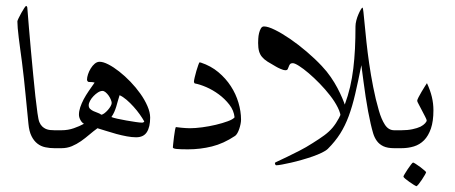

<svg xmlns="http://www.w3.org/2000/svg" viewBox="-20 -504 1549 653"><path d="M210 -30.8Q210 -24.9 209.2 -19.5Q208.5 -14.2 205.8 -9.8Q203.1 -5.4 197.8 -2.7Q192.4 0 183.1 0H165Q148.9 0 134 -3.2Q119.1 -6.3 107.2 -15.6Q95.2 -24.9 87.2 -41Q79.1 -57.1 76.7 -83Q74.7 -102.5 72.3 -127.7Q69.8 -152.8 67.1 -180.7Q64.5 -208.5 61.3 -237.3Q58.1 -266.1 54.7 -293Q51.8 -315.4 48.8 -336.7Q45.9 -357.9 43.7 -376Q41.5 -394 40.3 -408.2Q39.1 -422.4 39.1 -431.2Q39.1 -433.6 43.2 -442.1Q47.4 -450.7 52.5 -460Q57.6 -469.2 62.5 -476.6Q67.4 -483.9 68.8 -483.9Q69.8 -483.9 71.5 -481.9Q73.2 -480 73.2 -474.1Q75.2 -446.8 78.4 -409.7Q81.5 -372.6 85.2 -332Q88.9 -291.5 92.8 -251Q96.7 -210.4 100.3 -176.8Q104 -143.1 107.4 -119.4Q110.8 -95.7 113.8 -88.9Q117.7 -79.6 123.5 -74Q129.4 -68.4 136.2 -65.4Q143.1 -62.5 150.4 -61.8Q157.7 -61 165 -61H183.1Q192.4 -61 197.8 -58.3Q203.1 -55.7 205.8 -51.5Q208.5 -47.4 209.2 -42Q210 -36.6 210 -30.8Z M490.7 -104Q490.7 -72.3 479.5 -54.7Q468.3 -37.1 442.9 -37.1Q428.7 -37.1 411.4 -40.3Q394 -43.5 376.2 -48.3Q358.4 -53.2 341.6 -58.6Q324.7 -64 311.5 -67.9Q297.4 -57.6 283.7 -45.9Q270 -34.2 255.4 -23.9Q240.7 -13.7 224.4 -6.8Q208 0 189 0H170.9Q161.6 0 156.2 -2.7Q150.9 -5.4 148.2 -9.8Q145.5 -14.2 144.8 -19.5Q144 -24.9 144 -30.8Q144 -36.6 144.8 -42Q145.5 -47.4 148.2 -51.5Q150.9 -55.7 156.2 -58.3Q161.6 -61 170.9 -61H189Q211.4 -61 231 -67.9Q250.5 -74.7 265.6 -83Q258.3 -86.9 253.4 -96.2Q248.5 -105.5 248.5 -113.8Q248.5 -126 252.9 -139.2Q257.3 -152.3 264.6 -166.3Q272 -180.2 281.7 -194.3Q291.5 -208.5 301.8 -223.1Q296.4 -224.6 291.7 -224.9Q287.1 -225.1 282.7 -225.1Q279.8 -225.1 277.8 -227.8Q275.9 -230.5 275.9 -232.9Q275.9 -240.7 279.3 -251.2Q282.7 -261.7 288.6 -271.2Q294.4 -280.8 302.2 -287.4Q310.1 -293.9 318.8 -293.9Q331.1 -293.9 348.6 -284.9Q366.2 -275.9 385.5 -260.7Q404.8 -245.6 423.6 -226.1Q442.4 -206.5 457.3 -185.5Q472.2 -164.6 481.4 -143.3Q490.7 -122.1 490.7 -104ZM470.7 -90.8Q464.8 -101.6 455.3 -115Q445.8 -128.4 434.3 -141.1Q422.9 -153.8 410.4 -164.6Q397.9 -175.3 386.7 -180.2Q383.3 -170.4 380.9 -160.9Q378.4 -151.4 375.5 -141.8Q372.6 -132.3 368.7 -123.3Q364.7 -114.3 358.9 -106Q364.3 -103.5 378.7 -100.3Q393.1 -97.2 409.7 -94.2Q426.3 -91.3 441.2 -89.1Q456.1 -86.9 462.9 -86.9Q468.3 -86.9 470.7 -90.8ZM359.9 -153.8Q359.9 -158.2 356.9 -165.3Q354 -172.4 349.4 -179Q344.7 -185.5 339.1 -190.2Q333.5 -194.8 328.6 -194.8Q321.3 -194.8 313.2 -189.7Q305.2 -184.6 298.1 -177.2Q291 -169.9 286.4 -161.4Q281.7 -152.8 281.7 -146Q281.7 -138.2 286.4 -133.8Q291 -129.4 297.6 -126.2Q304.2 -123 311.5 -120.6Q318.8 -118.2 324.7 -113.8Q329.1 -114.3 335.2 -118.9Q341.3 -123.5 346.9 -129.9Q352.5 -136.2 356.2 -142.8Q359.9 -149.4 359.9 -153.8Z M799.8 -97.2Q799.8 -90.3 798.1 -82Q796.4 -73.7 793.7 -65.7Q791 -57.6 787.4 -51.3Q783.7 -44.9 779.8 -42Q740.2 -15.6 700.7 -5.9Q661.1 3.9 619.6 3.9Q594.7 3.9 581.3 2.7Q567.9 1.5 567.9 -2.9Q567.9 -4.4 569.1 -15.4Q570.3 -26.4 571.8 -38.8Q573.2 -51.3 575.2 -61.5Q577.1 -71.8 578.6 -71.8Q579.6 -71.8 584.7 -71Q589.8 -70.3 596.9 -69.6Q604 -68.8 611.8 -68.4Q619.6 -67.9 626 -67.9Q643.6 -67.9 667.5 -71Q691.4 -74.2 714.1 -79.6Q736.8 -85 754.6 -91.6Q772.5 -98.1 777.8 -105Q775.4 -128.4 760 -148.2Q744.6 -168 724.1 -183.1Q703.6 -198.2 681.4 -207.8Q659.2 -217.3 642.6 -220.2Q641.1 -221.2 640.4 -222.9Q639.6 -224.6 639.6 -226.1Q639.6 -230 642.1 -240.7Q644.5 -251.5 647.9 -262.9Q651.4 -274.4 654.5 -283.2Q657.7 -292 658.7 -292Q660.6 -292 663.6 -291Q697.3 -279.8 722.7 -258.5Q748 -237.3 765.1 -210.9Q782.2 -184.6 791 -154.8Q799.8 -125 799.8 -97.2Z M1159.7 -121.1Q1159.7 -111.8 1154.3 -101.1Q1152.8 -98.1 1149.7 -95.9Q1146.5 -93.8 1144 -93.8Q1139.2 -93.8 1139.2 -101.1Q1139.2 -117.7 1128.9 -138.2Q1118.7 -158.7 1102.5 -179.4Q1086.4 -200.2 1067.1 -220Q1047.9 -239.7 1029.8 -255.1Q1011.7 -270.5 997.1 -279.8Q982.4 -289.1 976.1 -289.1Q968.8 -289.1 966.1 -285.4Q963.4 -281.7 961.9 -277.1Q960.4 -272.5 958.5 -268.8Q956.5 -265.1 950.2 -265.1Q944.8 -265.1 934.6 -269.5Q924.3 -273.9 918 -277.8Q901.4 -287.1 889.9 -294.4Q878.4 -301.8 871.3 -310.1Q864.3 -318.4 861.1 -329.6Q857.9 -340.8 857.9 -357.9Q857.9 -363.3 858.4 -372.8Q858.9 -382.3 861.1 -391.4Q863.3 -400.4 867.2 -407.2Q871.1 -414.1 877.9 -414.1Q891.6 -414.1 915.3 -402.3Q939 -390.6 966.8 -371.6Q994.6 -352.5 1022.9 -328.4Q1051.3 -304.2 1074.2 -279.8Q1091.8 -261.2 1105 -241.9Q1118.2 -222.7 1127.7 -204.6Q1137.2 -186.5 1143.8 -170.9Q1150.4 -155.3 1154.3 -143.6Q1156.7 -137.2 1158.2 -131.6Q1159.7 -126 1159.7 -121.1Z M1365.7 -30.8Q1365.7 -24.9 1365 -19.5Q1364.3 -14.2 1361.6 -9.8Q1358.9 -5.4 1353.5 -2.7Q1348.1 0 1338.9 0H1320.8Q1297.9 0 1283.9 -6.6Q1270 -13.2 1261.7 -24.7Q1253.4 -36.1 1249 -51Q1244.6 -65.9 1240.7 -83Q1236.3 -102.1 1231.9 -125.5Q1227.5 -148.9 1223.6 -174.8Q1219.7 -200.7 1216.1 -228Q1212.4 -255.4 1209 -282.2Q1197.8 -226.1 1188 -184.1Q1178.2 -142.1 1166 -109.1Q1153.8 -76.2 1137 -49.6Q1120.1 -22.9 1095.2 2Q1088.9 8.3 1075 15.1Q1061 22 1043.5 28.1Q1025.9 34.2 1006.3 39.8Q986.8 45.4 969.5 49.3Q952.1 53.2 938.7 55.7Q925.3 58.1 919.9 58.1Q917.5 58.1 916.3 55.7Q915 53.2 915 49.8Q915 48.8 926.8 43.5Q938.5 38.1 956.8 29.3Q975.1 20.5 998 8.8Q1021 -2.9 1043 -17.1Q1066.4 -31.7 1082.8 -43.7Q1099.1 -55.7 1111.1 -69.8Q1123 -84 1132.8 -102.5Q1142.6 -121.1 1152.8 -148.9Q1163.6 -178.2 1170.7 -208.5Q1177.7 -238.8 1181.6 -271Q1185.5 -303.2 1187.3 -338.6Q1189 -374 1189 -414.1Q1189 -423.3 1191.9 -434.6Q1194.8 -445.8 1199 -455.3Q1203.1 -464.8 1207 -471.4Q1210.9 -478 1212.9 -478Q1214.4 -478 1216.1 -462.9Q1217.8 -447.8 1220.2 -421.9Q1222.7 -396 1226.3 -361.3Q1230 -326.7 1235.6 -287.8Q1241.2 -249 1249.3 -207.8Q1257.3 -166.5 1268.6 -127.9Q1276.9 -98.6 1289.1 -79.8Q1301.3 -61 1320.8 -61H1338.9Q1348.1 -61 1353.5 -58.3Q1358.9 -55.7 1361.6 -51.5Q1364.3 -47.4 1365 -42Q1365.7 -36.6 1365.7 -30.8Z M1454.1 -128.9Q1454.1 -91.8 1445.6 -66.9Q1437 -42 1422.4 -27.1Q1407.7 -12.2 1387.9 -6.1Q1368.2 0 1345.2 0H1327.1Q1317.9 0 1312.5 -2.7Q1307.1 -5.4 1304.4 -9.8Q1301.8 -14.2 1301 -19.5Q1300.3 -24.9 1300.3 -30.8Q1300.3 -36.6 1301 -42Q1301.8 -47.4 1304.4 -51.5Q1307.1 -55.7 1312.5 -58.3Q1317.9 -61 1327.1 -61H1345.2Q1366.2 -61 1382.6 -64.5Q1398.9 -67.9 1410.2 -73.2Q1420.4 -78.6 1425.8 -84.7Q1431.2 -90.8 1431.2 -94.2Q1431.2 -97.2 1426 -107.2Q1420.9 -117.2 1415 -128.4Q1409.2 -139.6 1404.1 -149.2Q1398.9 -158.7 1398.9 -161.1Q1398.9 -164.6 1403.6 -173.6Q1408.2 -182.6 1414.1 -192.4Q1419.9 -202.1 1425.3 -210.7Q1430.7 -219.2 1432.1 -221.2Q1443.4 -196.8 1448.7 -174.6Q1454.1 -152.3 1454.1 -128.9ZM1429.2 81.5Q1429.2 83.5 1424.8 91.1Q1420.4 98.6 1414.8 107.2Q1409.2 115.7 1403.6 122.6Q1397.9 129.4 1396 129.4Q1395 129.4 1387.9 125Q1380.9 120.6 1372.8 115Q1364.7 109.4 1358.4 104Q1352.1 98.6 1352.1 96.7Q1352.1 94.7 1356.7 87.2Q1361.3 79.6 1366.9 71Q1372.6 62.5 1377.9 55.7Q1383.3 48.8 1384.8 48.8Q1386.7 48.8 1394 53.5Q1401.4 58.1 1409.2 64Q1417 69.8 1423.1 75.2Q1429.2 80.6 1429.2 81.5Z"/></svg>

Font: Scheherazade Rohingya
Style: Regular
Weight: 400
Designer: SIL International
Foundry: SIL International
Version: Version 2.000 (build 440/429)